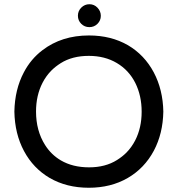

<svg xmlns="http://www.w3.org/2000/svg" viewBox="-20 -864 833 900"><path d="M613.8 -206.1Q644 -265.1 644 -340.3Q644 -415.5 614.3 -475.1Q584 -535.2 527.6 -568.6Q471.2 -602.1 396.5 -602.1Q318.8 -602.1 264.6 -567.9Q239.7 -552.2 221.2 -533.7Q196.3 -508.8 179.2 -475.6Q148.9 -416.5 148.9 -341.3Q148.9 -251 191.4 -184.1Q219.7 -139.2 265.1 -112.3Q320.8 -79.6 397.5 -79.6Q474.1 -79.6 528.3 -113.8Q553.2 -129.4 571.8 -147.9Q596.7 -172.9 613.8 -206.1ZM179.2 -628.9Q269.5 -697.8 397 -697.8Q500.5 -697.8 580.1 -651.9Q657.2 -606.4 700.7 -524.9Q743.7 -443.8 745.6 -340.8Q743.7 -237.8 701.2 -157.7Q657.2 -75.2 578.4 -29.5Q499.5 16.1 396 16.1Q292.5 16.1 212.9 -29.8Q135.7 -75.2 92.5 -156Q49.3 -236.8 47.4 -340.8Q49.3 -444.8 91.8 -524.9Q124.5 -587.4 179.2 -628.9ZM399.2 -844.2Q421.4 -844.2 437 -827.9Q452.6 -811.5 452.6 -789.8Q452.6 -768.1 437 -752.4Q421.4 -736.8 398.9 -736.8Q376.5 -736.8 360.8 -752.4Q345.2 -768.1 345.2 -790.3Q345.2 -812.5 361.1 -828.4Q377 -844.2 399.2 -844.2Z"/></svg>

Font: YuPearl-Medium
Style: Medium
Weight: 500
Designer: Max Yao
Foundry: Max-Everyday
Version: Version 1.011; ttfautohint (v1.8.3)